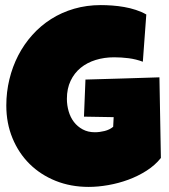

<svg xmlns="http://www.w3.org/2000/svg" viewBox="-20 -733 667 758"><path d="M615.2 -109.4Q592.3 -80.6 558.6 -59.1Q524.9 -37.6 486.3 -23.4Q447.8 -9.3 407.2 -2.2Q366.7 4.9 330.1 4.9Q259.3 4.9 199.7 -19Q140.1 -43 96.9 -85.7Q53.7 -128.4 29.3 -187.5Q4.9 -246.6 4.9 -316.4Q4.9 -369.6 17.1 -419.9Q29.3 -470.2 52 -514.2Q74.7 -558.1 107.4 -594.7Q140.1 -631.3 181.6 -657.7Q223.1 -684.1 272.7 -698.5Q322.3 -712.9 377.9 -712.9Q398.9 -712.9 422.9 -711.2Q446.8 -709.5 470.5 -705.3Q494.1 -701.2 516.6 -693.8Q539.1 -686.5 557.6 -675.8L543.9 -489.3Q516.6 -499.5 487.5 -503.2Q458.5 -506.8 430.7 -506.8Q391.6 -506.8 357.7 -496.3Q323.7 -485.8 298.6 -465.3Q273.4 -444.8 258.8 -414.1Q244.1 -383.3 244.1 -342.8Q244.1 -317.4 251 -293.7Q257.8 -270 271.7 -251.7Q285.6 -233.4 306.4 -222.2Q327.1 -210.9 354.5 -210.9Q373 -210.9 392.8 -215.8Q412.6 -220.7 426.8 -232.4L428.7 -270.5L311.5 -272.5L317.4 -418.9Q390.1 -421.4 462.9 -423.1Q535.6 -424.8 609.4 -427.7Z"/></svg>

Font: Luckiest Guy RUS-BEL-UKR
Style: Regular
Weight: 400
Designer: Astigmatic (AOETI)
Foundry: Astigmatic (AOETI)
Version: Version 1.00 March 11, 2019, initial release